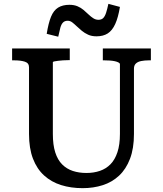

<svg xmlns="http://www.w3.org/2000/svg" viewBox="-20 -962 848 999"><path d="M255 -265Q255 -208 267.5 -169Q280 -130 303.5 -106.5Q327 -83 359 -72.5Q391 -62 430 -62Q468 -62 500 -73Q532 -84 555 -107.5Q578 -131 591 -170Q604 -209 604 -265V-628Q604 -633 596.5 -637Q589 -641 577.5 -643.5Q566 -646 552 -647Q538 -648 524 -648H515V-710H765V-648H754Q733 -648 715 -644.5Q697 -641 687 -631.5Q677 -622 677 -605V-265Q677 -190 656.5 -136Q636 -82 599.5 -48Q563 -14 514.5 1.5Q466 17 410 17Q349 17 298 1Q247 -15 209.5 -49Q172 -83 151.5 -136.5Q131 -190 131 -265V-612Q131 -634 109.5 -641Q88 -648 54 -648H43V-710H343V-649H334Q321 -649 307 -648Q293 -647 281.5 -645.5Q270 -644 262.5 -642.5Q255 -641 255 -638ZM482 -773Q457 -773 438.5 -781.5Q420 -790 405.5 -802Q391 -814 379 -825.5Q367 -837 356 -845.5Q345 -854 332 -854Q317 -854 308 -845Q299 -836 294 -818Q289 -800 283 -771L223 -786Q232 -842 245.5 -875Q259 -908 282.5 -922.5Q306 -937 341 -937Q365 -937 383 -929.5Q401 -922 415 -910Q429 -898 441 -886.5Q453 -875 465.5 -867Q478 -859 492 -859Q508 -859 517 -868Q526 -877 532 -895.5Q538 -914 544 -942L604 -926Q595 -871 579.5 -837Q564 -803 540.5 -788Q517 -773 482 -773Z"/></svg>

Font: Roboto Serif Medium
Style: Regular
Weight: 500
Designer: Greg Gazdowicz
Foundry: Commercial Type
Version: Version 1.008